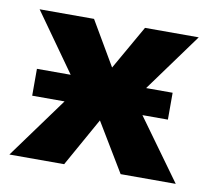

<svg xmlns="http://www.w3.org/2000/svg" viewBox="-56 -487 604 549"><g transform="rotate(10 245.5 -212.0)"><path d="M487 0H327L242 -141L163 0H4L133 -177H39V-255H137L17 -424H175L250 -296L323 -424H479L356 -255H433V-177H359Z"/></g></svg>

Font: Ysabeau Ultrabold
Style: Regular
Weight: 800
Designer: Christian Thalmann (Catharsis Fonts)
Version: Version 0.003